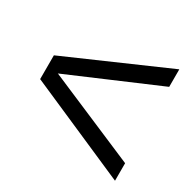

<svg xmlns="http://www.w3.org/2000/svg" viewBox="-123 -719 807 797"><g transform="rotate(30 280.0 -320.0)"><path d="M520 -503 92 -320 520 -137V-53L40 -263V-377L520 -587Z"/></g></svg>

Font: TASA Orbiter Display
Style: Regular
Weight: 400
Designer: Weizhong Zhang
Version: Version 1.000;Glyphs 3.1.2 (3151)